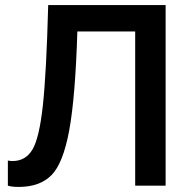

<svg xmlns="http://www.w3.org/2000/svg" viewBox="-20 -732 761 757"><path d="M513 0V-608H285Q277 -349 253 -218.5Q229 -88 183 -41.5Q137 5 54 5Q26 5 11 0V-99Q21 -97 29 -97Q81 -97 108 -142.5Q135 -188 149 -316.5Q163 -445 170 -712H633V0Z"/></svg>

Font: CST
Style: Medium
Weight: 500
Version: Version 1.00